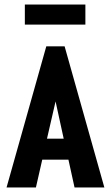

<svg xmlns="http://www.w3.org/2000/svg" viewBox="-20 -830 490 850"><path d="M310 0 283 -123H167L139 0H9L185 -625H266L442 0ZM226 -381 188 -216H262ZM90 -721V-810H358V-721Z"/></svg>

Font: Inconsolata SemiCondensed Black
Style: Regular
Weight: 900
Width: 4
Monospace: yes
Designer: Raph Levien, Cyreal, Brenton Simpson
Foundry: Raph Levien, Cyreal, Google
Version: Version 3.001; ttfautohint (v1.8.2.53-6de2)